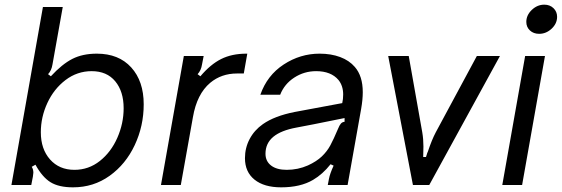

<svg xmlns="http://www.w3.org/2000/svg" viewBox="-20 -793 2408 823"><path d="M132 -87 116 -78Q123 -67 123 -53Q123 -50 121 -36L114 0H29L164 -763H249L205 -517Q201 -491 186 -475L198 -466Q246 -518 290 -540.5Q334 -563 395 -563Q489 -563 542.5 -504Q596 -445 596 -346Q596 -253 557.5 -171Q519 -89 450 -39.5Q381 10 293 10Q232 10 196.5 -12Q161 -34 132 -87ZM510 -329Q510 -401 474 -444.5Q438 -488 373 -488Q311 -488 261 -450Q211 -412 183 -351.5Q155 -291 155 -226Q155 -154 194.5 -109.5Q234 -65 299 -65Q360 -65 408 -103Q456 -141 483 -202.5Q510 -264 510 -329Z M670 0 768 -553H853L846 -517Q842 -491 827 -475L839 -466Q882 -517 928 -540Q974 -563 1036 -563H1040L1025 -478H996Q929 -478 881 -438Q824 -390 807 -291L755 0Z M1030 -115Q1030 -159 1050 -197Q1070 -235 1107 -261Q1157 -296 1243 -313L1447 -351Q1451 -368 1451 -388Q1451 -425 1431 -450Q1399 -488 1335 -488Q1284 -488 1241.5 -460.5Q1199 -433 1181 -387H1096Q1125 -470 1196 -516.5Q1267 -563 1350 -563Q1399 -563 1438 -548.5Q1477 -534 1501 -506Q1535 -467 1535 -398Q1535 -366 1528 -326L1470 0H1385L1390 -26Q1394 -48 1410 -83L1397 -89Q1363 -46 1322 -22Q1268 10 1185 10Q1112 10 1071 -23Q1030 -56 1030 -115ZM1300 -84Q1337 -101 1359.5 -122.5Q1382 -144 1396 -170Q1410 -196 1429 -241Q1435 -256 1441 -263Q1447 -270 1457 -271V-287L1323 -260L1250 -246Q1185 -234 1152 -207Q1118 -179 1118 -134Q1118 -102 1142 -83.5Q1166 -65 1209 -65Q1257 -65 1300 -84Z M1750 0 1644 -553H1732L1790 -226Q1795 -197 1795 -165L1794 -120H1806Q1808 -125 1809.5 -131Q1811 -137 1814 -143Q1831 -194 1848 -226L2024 -553H2123L1820 0Z M2218 0H2133L2231 -553H2316ZM2236 -699Q2236 -728 2259.5 -750.5Q2283 -773 2313 -773Q2337 -773 2352.5 -758Q2368 -743 2368 -721Q2368 -692 2344.5 -670Q2321 -648 2291 -648Q2267 -648 2251.5 -662.5Q2236 -677 2236 -699Z"/></svg>

Font: Open Sauce Sans
Style: Italic
Weight: 400
Italic angle: -10°
Designer: Alfredo Marco Pradil
Foundry: Creative Sauce Fz LLC
Version: Version 1.477